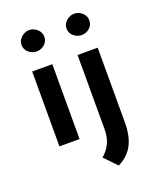

<svg xmlns="http://www.w3.org/2000/svg" viewBox="-154 -728 836 1022"><g transform="rotate(-20 264.5 -216.5)"><path d="M77 -424H191V0H77ZM72 -576Q72 -602 92.5 -619.5Q113 -637 137 -637Q161 -637 181 -619.5Q201 -602 201 -576Q201 -549 181 -532.5Q161 -516 137 -516Q113 -516 92.5 -532.5Q72 -549 72 -576ZM339 204 272 134Q301 111 317.5 77Q334 43 334 -4V-424H448V1Q448 75 422.5 125Q397 175 339 204ZM327 -576Q327 -602 347.5 -619.5Q368 -637 392 -637Q416 -637 436 -619.5Q456 -602 456 -576Q456 -549 436 -532.5Q416 -516 392 -516Q368 -516 347.5 -532.5Q327 -549 327 -576Z"/></g></svg>

Font: Reem Kufi Fun Medium
Style: Regular
Weight: 500
Designer: Khaled Hosny
Version: Version 1.005